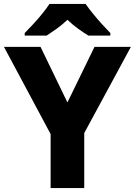

<svg xmlns="http://www.w3.org/2000/svg" viewBox="-20 -951 682 971"><path d="M321 -433 458 -714H642L406 -278V0H236V-273L0 -714H185ZM413 -931Q428 -909 450.5 -881.5Q473 -854 496.5 -828Q520 -802 538 -784V-771H427Q401 -787 374 -806.5Q347 -826 321 -851Q295 -826 268.5 -807Q242 -788 216 -771H105V-784Q124 -803 147.5 -828.5Q171 -854 193.5 -881.5Q216 -909 230 -931Z"/></svg>

Font: Noto Sans Armenian ExtraBold
Style: Regular
Weight: 800
Version: Version 2.007